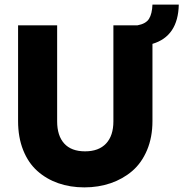

<svg xmlns="http://www.w3.org/2000/svg" viewBox="-20 -813 802 840"><path d="M59.1 -283.2V-702.1H230V-282.2Q230 -219.2 261 -185.1Q292 -150.9 352.1 -150.9Q412.1 -150.9 444.1 -185.1Q476.1 -219.2 476.1 -282.2V-702.1H581.1Q618.7 -709 632.1 -731Q645.5 -752.9 647 -793H762.2Q759.3 -654.3 647 -621.1V-283.2Q647 -212.4 623.3 -156.2Q599.6 -100.1 558.6 -64.9Q517.6 -29.8 464.1 -11.5Q410.6 6.8 349.1 6.8Q287.1 6.8 234.9 -11.5Q182.6 -29.8 143.1 -65.2Q103.5 -100.6 81.3 -156.5Q59.1 -212.4 59.1 -283.2Z"/></svg>

Font: SVN-Poppins
Style: Bold
Weight: 700
Designer: Ninad Kale (Devanagari), Jonny Pinhorn (Latin)
Foundry: Indian Type Foundry
Version: Version 3.200;PS 1.000;hotconv 16.6.54;makeotf.lib2.5.65590